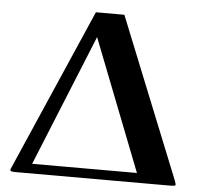

<svg xmlns="http://www.w3.org/2000/svg" viewBox="-49 -702 789 752"><g transform="rotate(5 346.0 -325.5)"><path d="M410 -651H298L23 -20C19 -10 18 -9 18 -7C18 -1 26 0 39 0H647C664 0 668 -2 668 -5C668 -7 667 -11 664 -20ZM311 -555 513 -38H101L309 -549Z"/></g></svg>

Font: Libertinus Serif
Style: Bold
Weight: 700
Designer: Philipp H. Poll, Khaled Hosny
Foundry: Caleb Maclennan
Version: Version 7.050;RELEASE